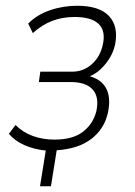

<svg xmlns="http://www.w3.org/2000/svg" viewBox="-20 -515 468 667"><path d="M119 132 139 8Q98 4 64.5 -11Q31 -26 11 -50L34 -81Q58 -56 93 -43Q128 -30 169 -30Q233 -30 268.5 -57.5Q304 -85 315 -130Q325 -179 301.5 -204.5Q278 -230 225 -230H115L120 -266H230Q270 -266 299 -292Q328 -318 337 -359Q348 -407 323 -431.5Q298 -456 239 -456Q197 -456 161.5 -442.5Q126 -429 94 -400L78 -433Q107 -463 152.5 -479Q198 -495 248 -495Q325 -495 358.5 -459.5Q392 -424 380 -361Q375 -337 362 -315Q349 -293 330 -275Q311 -257 287 -248L285 -252Q331 -241 348.5 -208.5Q366 -176 355 -124Q343 -68 298 -33Q253 2 177 7L157 132Z"/></svg>

Font: Nunito Sans 10pt Condensed ExtraLight
Style: Italic
Weight: 250
Width: 3
Italic angle: -9°
Designer: Vernon Adams
Foundry: Vernon Adams
Version: Version 3.101;gftools[0.9.27]